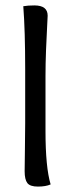

<svg xmlns="http://www.w3.org/2000/svg" viewBox="-20 -686 261 709"><path d="M73 -231V-431Q73 -572 66 -663Q83 -666 107 -666Q156 -666 156 -628Q156 -622 154 -587.5Q152 -553 150 -501.5Q148 -450 148 -404V-203Q148 -68 167 -5Q149 3 120 3Q91 3 81 -10Q71 -23 71 -54Q71 -70 72 -133Q73 -196 73 -231Z"/></svg>

Font: Overlock SC
Style: Regular
Weight: 400
Designer: Dario Muhafara
Foundry: Dario Manuel Muhafara
Version: Version 1.001